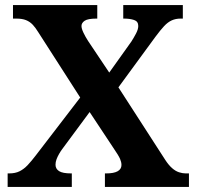

<svg xmlns="http://www.w3.org/2000/svg" viewBox="-20 -734 772 754"><path d="M10 0V-53H16Q40 -53 57 -61.5Q74 -70 89 -86Q104 -102 120 -123L295 -351L130 -608Q119 -626 108 -637.5Q97 -649 82 -655Q67 -661 44 -661H31V-714H362V-661H359Q325 -661 312.5 -652.5Q300 -644 300 -632Q300 -622 307.5 -606Q315 -590 326 -573L409 -449L496 -571Q505 -585 514 -602Q523 -619 523 -632Q523 -650 506.5 -655.5Q490 -661 467 -661H464V-714H698V-661H689Q670 -661 654.5 -654Q639 -647 624.5 -631.5Q610 -616 590 -589L445 -391L629 -106Q642 -86 655.5 -74Q669 -62 683 -57.5Q697 -53 709 -53H722V0H392V-53H397Q427 -53 442 -61.5Q457 -70 457 -86Q457 -97 451.5 -110Q446 -123 424 -155L332 -294L224 -148Q218 -140 212 -129.5Q206 -119 202 -108.5Q198 -98 198 -87Q198 -71 212 -62Q226 -53 259 -53H262V0Z"/></svg>

Font: Noto Serif Tamil
Style: Bold
Weight: 700
Designer: Indian Type Foundry, Tom Grace, and the Monotype Design Team
Foundry: Monotype Imaging Inc.
Version: Version 2.003